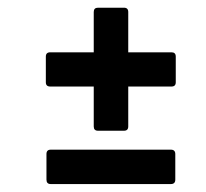

<svg xmlns="http://www.w3.org/2000/svg" viewBox="-20 -517 529 493"><path d="M231.7 -181.3Q220.7 -181.3 220.7 -192.3V-294.8H109.1Q97.7 -294.8 97.7 -305.7V-371.7Q97.7 -382.7 109.1 -382.7H220.7V-486.2Q220.7 -497.2 231.7 -497.2H298.3Q309.3 -497.2 309.3 -486.2V-382.7H420.3Q431.3 -382.7 431.3 -371.7V-305.7Q431.3 -294.8 420.3 -294.8H309.3V-192.3Q309.3 -181.3 298.3 -181.3ZM110.3 -44.4Q99.3 -44.4 99.3 -55.8V-121.4Q99.3 -132.7 110.3 -132.7H418.7Q430.1 -132.7 430.1 -121.4V-55.8Q430.1 -44.4 418.7 -44.4Z"/></svg>

Font: Sofia Sans Condensed
Style: Italic
Weight: 400
Italic angle: -9°
Designer: Botio Nikoltchev, Ani Petrova
Foundry: lettersoup
Version: Version 4.101